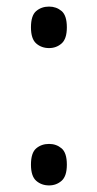

<svg xmlns="http://www.w3.org/2000/svg" viewBox="-20 -556 296 583"><path d="M129 -410Q106 -410 90 -424Q74 -438 74 -473Q74 -509 90 -522.5Q106 -536 129 -536Q151 -536 167 -522.5Q183 -509 183 -473Q183 -438 167 -424Q151 -410 129 -410ZM129 7Q106 7 90 -7Q74 -21 74 -56Q74 -92 90 -105.5Q106 -119 129 -119Q151 -119 167 -105.5Q183 -92 183 -56Q183 -21 167 -7Q151 7 129 7Z"/></svg>

Font: Noto Serif Hebrew SemiCondensed
Style: Regular
Weight: 400
Width: 4
Designer: Monotype Design Team
Foundry: Monotype Imaging Inc.
Version: Version 2.004; ttfautohint (v1.8.4.7-5d5b)